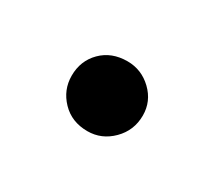

<svg xmlns="http://www.w3.org/2000/svg" viewBox="-39 -142 222 200"><g transform="rotate(30 72.5 -42.0)"><path d="M73 0Q90 0 102.5 -12.5Q115 -25 115 -43Q115 -60 102.5 -72Q90 -84 73 -84Q54 -84 42 -72Q30 -60 30 -42Q30 -25 42 -12.5Q54 0 73 0Z"/></g></svg>

Font: Catamaran Thin ExtraLight
Style: Regular
Weight: 250
Version: Version 2.000